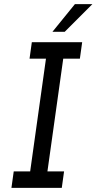

<svg xmlns="http://www.w3.org/2000/svg" viewBox="-20 -903 464 923"><path d="M46 -79H125L201 -621H122L133 -700H375L364 -621H284L208 -79H288L277 0H35ZM232 -750Q259 -783 286 -816.5Q313 -850 340 -883H424L291 -750Z"/></svg>

Font: Josefin Slab
Style: Bold Italic
Weight: 700
Italic angle: -12°
Designer: Santiago Orozco
Foundry: Typemade
Version: Version 2.000